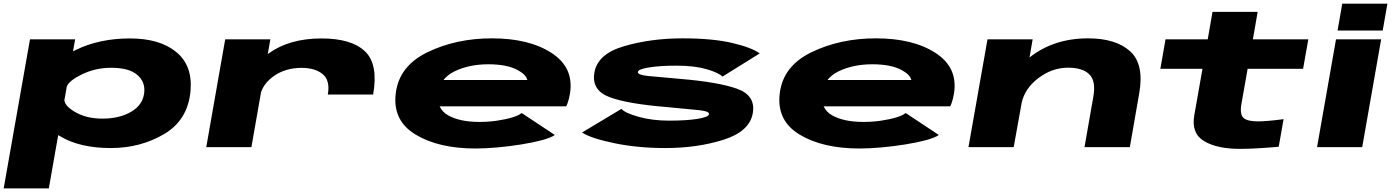

<svg xmlns="http://www.w3.org/2000/svg" viewBox="-40 -800 7589 1044"><path d="M-20 224.5 123 -586H368.5L357 -521Q364 -524.5 371.5 -528Q499.5 -591 667 -591Q828 -591 918 -517.5Q1008 -444 996 -306Q982 -147.5 852.8 -71.2Q723.5 5 562.5 5Q395 5 289 -58Q282.5 -61.5 276.5 -65.5L225.5 224.5ZM310 -254.5Q314 -223 366.5 -192Q429 -155 516 -155Q611.5 -155 675.2 -193.5Q739 -232 744.5 -299.5Q749.5 -357 704.8 -394.2Q660 -431.5 564.5 -431.5Q477.5 -431.5 402 -394Q338 -362.5 323.5 -331Z M1742.5 -286Q1756 -362.5 1714.8 -396.8Q1673.5 -431 1599.5 -431Q1512.5 -431 1449 -386.5Q1397 -349.5 1379.5 -299L1327 0H1081.5L1184.5 -586H1430L1416 -506Q1418.5 -507.5 1420.5 -509.5Q1534.5 -591 1708 -591Q1871 -591 1944.5 -521Q2018 -451 1989 -286Z M2546.5 7.5Q2345.5 7.5 2220.2 -68Q2095 -143.5 2111.5 -289Q2128 -440 2284 -515.8Q2440 -591.5 2634.5 -591.5Q2837.5 -591.5 2960 -511.5Q3082.5 -431.5 3059 -290Q3051.5 -247.5 3039 -222H2350.5Q2364 -191.5 2396.5 -173Q2459.5 -137 2568.5 -137Q2616.5 -137 2663.8 -144Q2711 -151 2746.8 -162Q2782.5 -173 2796.5 -185.5L2977 -66Q2956.5 -51.5 2907.8 -38.2Q2859 -25 2795.5 -14.8Q2732 -4.5 2666.2 1.5Q2600.5 7.5 2546.5 7.5ZM2371.5 -365H2827.5Q2820 -394.5 2776.5 -418Q2718.5 -450.5 2615 -450.5Q2510.5 -450.5 2430.5 -411.5Q2393 -393 2371.5 -365Z M3579 5Q3427 5 3299.8 -21.5Q3172.5 -48 3125 -79.5L3339 -208Q3358.5 -185.5 3432.8 -164.8Q3507 -144 3598.5 -144Q3690.5 -144 3751.8 -153.5Q3813 -163 3815 -179.5Q3815.5 -180.5 3815 -182Q3813 -195.5 3761 -201Q3704.5 -207 3589.5 -217.5Q3371.5 -235 3273.5 -272.2Q3175.5 -309.5 3192 -405Q3209 -507 3354.5 -549.2Q3500 -591.5 3671.5 -591.5Q3834.5 -591.5 3941 -566.5Q4047.5 -541.5 4091 -509.5L3888.5 -383.5Q3868 -404.5 3802 -423.8Q3736 -443 3639 -443Q3549.5 -443 3489.8 -433.5Q3430 -424 3428.5 -408.5Q3428 -407.5 3428.5 -406.5Q3430.5 -392 3487.5 -386.5Q3549 -380.5 3659 -371Q3864 -354 3966.8 -317.8Q4069.5 -281.5 4053.5 -185.5Q4036.5 -85 3893.8 -40Q3751 5 3579 5Z M4634.5 7.5Q4433.5 7.5 4308.2 -68Q4183 -143.5 4199.5 -289Q4216 -440 4372 -515.8Q4528 -591.5 4722.5 -591.5Q4925.5 -591.5 5048 -511.5Q5170.5 -431.5 5147 -290Q5139.5 -247.5 5127 -222H4438.5Q4452 -191.5 4484.5 -173Q4547.5 -137 4656.5 -137Q4704.5 -137 4751.8 -144Q4799 -151 4834.8 -162Q4870.5 -173 4884.5 -185.5L5065 -66Q5044.5 -51.5 4995.8 -38.2Q4947 -25 4883.5 -14.8Q4820 -4.5 4754.2 1.5Q4688.5 7.5 4634.5 7.5ZM4459.5 -365H4915.5Q4908 -394.5 4864.5 -418Q4806.5 -450.5 4703 -450.5Q4598.5 -450.5 4518.5 -411.5Q4481 -393 4459.5 -365Z M5226 0 5329.5 -586H5575L5558 -487.5Q5689.5 -591.5 5876 -591.5Q6027.5 -591.5 6105 -521.2Q6182.5 -451 6154.5 -292.5L6103.5 0H5857L5905 -274Q5920 -358.5 5883.8 -395.2Q5847.5 -432 5767.5 -432Q5679.5 -432 5604 -373.5Q5533 -319 5515.5 -242L5472 0Z M6704 9.5Q6577 9.5 6506.8 -33Q6436.5 -75.5 6454 -173.5L6498.5 -426H6269.5L6297.5 -586H6527L6553 -735.5H6798.5L6772.5 -586H7074L7045.5 -426H6744L6710 -233.5Q6700.5 -176 6722.8 -157.8Q6745 -139.5 6802.5 -140Q6852 -140.5 6939.5 -152L6913 -2Q6782.5 9.5 6704 9.5Z M7121.5 0 7224.5 -586H7470L7367 0ZM7258.5 -780H7504L7478.5 -634H7233Z"/></svg>

Font: Anybody UltraExpanded ExtraBold
Style: Italic
Weight: 800
Width: 9
Italic angle: -10°
Designer: Tyler Finck
Foundry: Etcetera Type Company
Version: Version 1.010; ttfautohint (v1.8.3) -l 8 -r 50 -G 200 -x 14 